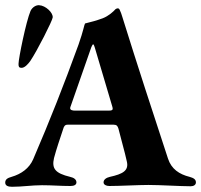

<svg xmlns="http://www.w3.org/2000/svg" viewBox="-24 -711 771 736"><path d="M59 -451C71 -451 84 -466 92 -477C119 -517 177 -632 178 -644C180 -662 151 -690 126 -691C115 -692 100 -684 93 -669C76 -629 47 -487 47 -466C47 -456 48 -451 59 -451ZM22 5C62 5 97 -1 137 -1C177 -1 207 2 246 2C261 2 269 -3 269 -12C269 -23 259 -30 245 -33C187 -47 174 -65 183 -105C192 -139 206 -180 218 -216C221 -227 225 -233 235 -233H412C423 -233 427 -228 430 -218C440 -177 454 -130 462 -93C471 -57 447 -44 397 -33C384 -30 373 -23 373 -12C373 -3 383 2 395 2C436 2 506 -2 545 -2C590 -2 667 3 707 3C718 3 727 -2 727 -12C727 -24 717 -29 703 -33C663 -43 633 -63 620 -103C564 -273 501 -466 445 -646C442 -657 439 -664 435 -673C433 -678 430 -679 427 -679C425 -679 422 -678 419 -676C411 -667 393 -650 370 -641C345 -632 327 -627 302 -621C299 -617 296 -594 277 -540C221 -386 168 -251 103 -100C88 -66 58 -44 20 -33C6 -29 -4 -24 -4 -11C-4 1 7 5 22 5ZM263 -287C254 -287 245 -289 245 -296C245 -299 246 -302 247 -304L326 -530C329 -536 331 -541 333 -541C335 -541 337 -537 339 -530L406 -304C407 -300 408 -298 408 -294C408 -289 404 -287 393 -287Z"/></svg>

Font: EB Garamond
Style: Bold
Weight: 700
Designer: Georg Duffner and Octavio Pardo
Foundry: Georg Duffner
Version: Version 1.000;PS 001.000;hotconv 1.0.88;makeotf.lib2.5.64775